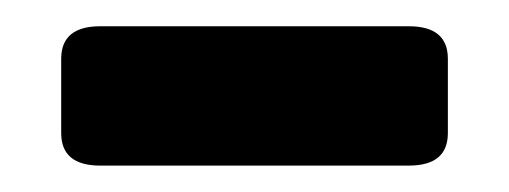

<svg xmlns="http://www.w3.org/2000/svg" viewBox="-20 -342 382 144"><path d="M55.2 -217.8Q25.9 -217.8 25.9 -242.2V-297.9Q25.9 -322.3 55.2 -322.3H286.6Q315.9 -322.3 315.9 -297.9V-242.2Q315.9 -217.8 286.6 -217.8Z"/></svg>

Font: Istok
Style: Bold
Weight: 700
Designer: Andrey V. Panov
Foundry: Andrey V. Panov
Version: Version 1.0.1